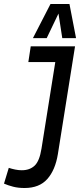

<svg xmlns="http://www.w3.org/2000/svg" viewBox="-56 -932 401 962"><path d="M-36 -12 -12 -91Q3 -86 20 -82.5Q37 -79 53 -79Q93 -79 117.5 -102Q142 -125 152 -188L221 -621H86L98 -700H320L234 -160Q221 -80 181 -35Q141 10 67 10Q35 10 10 3.5Q-15 -3 -36 -12ZM109 -741 197 -912H292L325 -741H256L237 -864L178 -741Z"/></svg>

Font: Georama Condensed Medium
Style: Italic
Weight: 500
Width: 3
Italic angle: -9°
Designer: Jean-Baptiste Levee
Foundry: Production Type
Version: Version 1.000